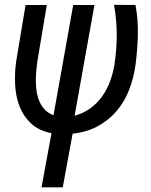

<svg xmlns="http://www.w3.org/2000/svg" viewBox="-20 -549 627 799"><path d="M373 -528.3 290.5 -67.4Q327.6 -77.6 356 -98.4Q384.3 -119.1 404.5 -147.2Q424.8 -175.3 437.5 -209.2Q450.2 -243.2 456.1 -279.3Q465.8 -341.3 465.8 -404.3Q465.8 -467.3 454.6 -528.8L543.9 -528.3Q555.2 -466.8 553.7 -403.8Q552.2 -340.8 543.9 -278.8Q536.1 -222.7 516.6 -173.3Q497.1 -124 464.6 -86.2Q432.1 -48.3 386.7 -23.7Q341.3 1 282.2 7.3L241.2 230.5H152.8L194.3 5.4Q141.1 -5.4 109.1 -35.4Q77.1 -65.4 61.3 -106.7Q45.4 -147.9 43 -196Q40.5 -244.1 46.9 -291L86.4 -528.3H174.8L134.8 -289.6Q132.3 -271 130.6 -249.8Q128.9 -228.5 129.2 -206.8Q129.4 -185.1 133.1 -164.1Q136.7 -143.1 145 -124.8Q153.3 -106.4 167.2 -92Q181.2 -77.6 202.6 -69.3L284.7 -528.3Z"/></svg>

Font: Roboto Mono
Style: Italic
Weight: 400
Designer: Google
Version: Version 2.000985; 2015; ttfautohint (v1.3)